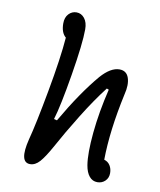

<svg xmlns="http://www.w3.org/2000/svg" viewBox="-89 -844 799 958"><g transform="rotate(10 310.0 -365.0)"><path d="M469.5 43.5Q445 43.5 428.8 24Q412.5 4.5 406.5 -31.5Q397 -89.5 407.2 -196.2Q417.5 -303 446 -421L435.5 -425Q382 -356 324.8 -263.5Q267.5 -171 224 -91Q194 -37 171.8 -12Q149.5 13 123.5 13Q67 13 97 -107.5Q118.5 -188 150.2 -361.2Q182 -534.5 190 -639.5Q165 -660.5 165 -707.5Q165 -738 181.5 -755.5Q198 -773 221 -773Q245.5 -773 261.8 -752.5Q278 -732 278 -697Q278 -625.5 251 -462.2Q224 -299 202.5 -229.5L218 -225.5Q306.5 -378.5 388 -474.5Q437 -530 481.5 -530Q517.5 -530 529 -496.2Q540.5 -462.5 527.5 -411.5Q486 -220.5 484.5 -73Q504 -67.5 514.5 -50.8Q525 -34 525 -12Q525 12.5 509 28Q493 43.5 469.5 43.5Z"/></g></svg>

Font: Monaspace Radon
Style: Regular
Weight: 400
Designer: Riley Cran & the Lettermatic Team
Foundry: Lettermatic
Version: Version 1.000 (Monaspace Radon)